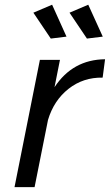

<svg xmlns="http://www.w3.org/2000/svg" viewBox="-20 -774 454 794"><path d="M145 -526.5H228L205.5 -413.5Q280.5 -527.5 414.5 -529L404.5 -453Q324 -454.5 263.2 -406.5Q202.5 -358.5 178.5 -278L123 0H40ZM118 -721.5 195.5 -754.5 255 -622.5 190 -614.5ZM267.5 -721.5 345 -754.5 405 -622.5 339.5 -614.5Z"/></svg>

Font: Argentum Sans Light
Style: Italic
Weight: 300
Italic angle: -11.3°
Designer: Julieta Ulanovsky (font), Owen Earl (portions from Jones font), Cristiano Sobral (main changes and remaster)
Foundry: Julieta Ulanovsky (font), Owen Earl (portions from Jones font), Cristiano Sobral (main changes and remaster)
Version: Version 3.127